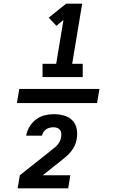

<svg xmlns="http://www.w3.org/2000/svg" viewBox="-20 -868 640 1056"><path d="M214 -444V-517H289L329 -758L290 -726L248 -771L344 -848H432L377 -517H435V-444ZM514 -301H73L86 -379H527ZM77 168 89 96 258 -38Q267 -46 277 -53.5Q287 -61 295 -70Q303 -79 308.5 -90Q314 -101 316 -113Q316 -113 316 -114Q316 -115 316 -115Q318 -126 317 -136Q316 -146 310 -153.5Q304 -161 294.5 -164.5Q285 -168 275 -168Q264 -168 253.5 -165.5Q243 -163 234 -157Q225 -151 219 -141.5Q213 -132 211 -122H124Q128 -147 142 -170.5Q156 -194 177.5 -210.5Q199 -227 224.5 -233.5Q250 -240 275 -240Q303 -240 330.5 -233Q358 -226 377 -207Q396 -188 401.5 -160Q407 -132 402 -103Q399 -85 391 -67.5Q383 -50 370.5 -34.5Q358 -19 342.5 -6Q327 7 312 19L215 96H367L355 168Z"/></svg>

Font: Iosevka SS04 XBd Ex Obl
Style: Regular
Weight: 800
Width: 7
Italic angle: -9°
Monospace: yes
Designer: Belleve Invis
Foundry: Belleve Invis
Version: Version 19.0.0; ttfautohint (v1.8.4)